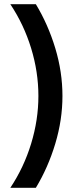

<svg xmlns="http://www.w3.org/2000/svg" viewBox="-20 -729 364 910"><path d="M29 161Q93 65 127.5 -48Q162 -161 162 -274Q162 -388 127.5 -500.5Q93 -613 29 -709H150Q208 -613 242 -500.5Q276 -388 276 -274Q276 -161 242 -48Q208 65 150 161Z"/></svg>

Font: Atkinson Hyperlegible Next SemiBold
Style: Regular
Weight: 600
Designer: Elliott Scott, Megan Eiswerth, Linus Boman, Theodore Petrosky, Letters from Sweden
Foundry: Applied Design Works, Letters from Sweden
Version: Version 2.001